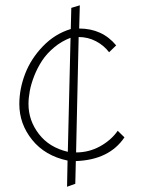

<svg xmlns="http://www.w3.org/2000/svg" viewBox="-20 -711 536 727"><path d="M267.1 -101.1Q393.6 -105.5 451.2 -190.9L425.8 -215.8Q400.4 -179.7 358.4 -156.7Q316.4 -133.8 268.1 -133.8L277.8 -570.8Q313 -570.8 343.3 -554.9Q373.5 -539.1 393.1 -513.2L419.9 -539.1Q367.2 -603 279.8 -603L282.2 -690.9L250 -681.2L248 -601.1Q188 -583 142.6 -535.9Q97.2 -488.8 75.2 -431.6Q53.2 -374.5 53.2 -316.9Q53.2 -241.7 101.8 -181.4Q150.4 -121.1 235.8 -103L233.9 -3.9L265.1 -15.1ZM236.8 -136.2Q166 -152.8 127 -203.9Q87.9 -254.9 87.9 -316.9Q87.9 -340.3 92.8 -366.7Q97.7 -393.1 109.6 -423.6Q121.6 -454.1 139.2 -481Q156.7 -507.8 184.6 -531.2Q212.4 -554.7 247.1 -567.9Z"/></svg>

Font: Comic Neue Angular Light
Style: Regular
Weight: 300
Designer: Craig Rozynski
Foundry: Craig Rozynski
Version: Version 2.003